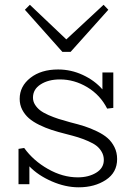

<svg xmlns="http://www.w3.org/2000/svg" viewBox="-20 -777 584 810"><path d="M277.8 -558.1H243.2L85 -735.8L106 -756.8L259.8 -610.8L417 -756.8L437 -735.8ZM275.9 -261.2Q311 -252.4 336.2 -244.4Q361.3 -236.3 389.2 -222.9Q417 -209.5 434.3 -194.1Q451.7 -178.7 462.9 -156.2Q474.1 -133.8 474.1 -106Q474.1 -49.3 426.8 -18.1Q379.4 13.2 312 13.2Q255.9 13.2 198.2 -12Q140.6 -37.1 104 -75.2V0H58.1V-148.9L82 -152.8Q120.6 -99.1 182.6 -64Q244.6 -28.8 308.1 -28.8Q353.5 -28.8 385.7 -48.3Q418 -67.9 418 -102.1Q418 -120.6 409.4 -135.7Q400.9 -150.9 387.7 -161.4Q374.5 -171.9 352.1 -181.6Q329.6 -191.4 309.1 -197.8Q288.6 -204.1 257.8 -211.9Q224.6 -220.2 198.2 -228.8Q171.9 -237.3 145.5 -250.2Q119.1 -263.2 101.8 -278.3Q84.5 -293.5 73.7 -314.2Q63 -335 63 -359.9Q63 -413.1 108.2 -448.5Q153.3 -483.9 225.1 -483.9Q279.8 -483.9 329.6 -460.7Q379.4 -437.5 412.1 -399.9V-471.2H458V-321.8L432.1 -318.8Q402.8 -376.5 348.1 -409.2Q293.5 -441.9 232.9 -441.9Q184.1 -441.9 151.6 -421.1Q119.1 -400.4 119.1 -365.2Q119.1 -349.1 127.7 -335.4Q136.2 -321.8 149.4 -311.5Q162.6 -301.3 184.3 -291.7Q206.1 -282.2 226.6 -275.6Q247.1 -269 275.9 -261.2Z"/></svg>

Font: BioRhyme Light
Style: Regular
Weight: 300
Designer: Aoife Mooney
Foundry: Aoife Mooney Type
Version: Version 1.500;PS 001.500;hotconv 1.0.88;makeotf.lib2.5.64775